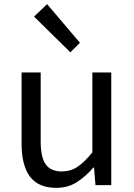

<svg xmlns="http://www.w3.org/2000/svg" viewBox="-20 -892 647 925"><path d="M251 13Q165 13 124.5 -41Q84 -95 84 -199V-543H176V-210Q176 -135 200 -100.5Q224 -66 278 -66Q320 -66 353 -88Q386 -110 425 -158V-543H516V0H440L433 -85H430Q392 -41 349.5 -14Q307 13 251 13ZM319 -640 144 -812 207 -872 365 -686Z"/></svg>

Font: Noto Sans HK
Style: Regular
Weight: 400
Designer: Ryoko NISHIZUKA 西塚涼子 (kana, bopomofo & ideographs); Paul D. Hunt (Latin, Greek & Cyrillic); Sandoll Communications 산돌커뮤니
Foundry: Adobe
Version: Version 2.004-H2;hotconv 1.0.118;makeotfexe 2.5.65603